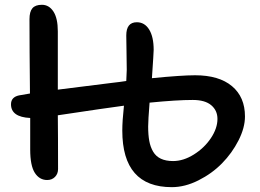

<svg xmlns="http://www.w3.org/2000/svg" viewBox="-20 -771 1086 801"><path d="M176.8 -20Q144.5 -20 125.2 -50Q106 -80.1 106 -147V-278.8Q25.9 -282.7 25.9 -335.9Q25.9 -365.7 59.1 -373Q61.5 -373.5 105 -380.9Q103 -575.2 103 -690.9Q103 -722.2 115.2 -736.6Q127.4 -751 154.8 -751Q184.6 -751 202.9 -722.9Q221.2 -694.8 221.2 -640.1V-397Q325.7 -410.6 451.2 -425.8Q478.5 -428.7 506.8 -433.1Q508.8 -467.3 508.8 -480Q508.8 -506.8 507.8 -555.2Q506.8 -603.5 506.8 -623Q506.8 -678.2 550.8 -678.2Q583.5 -678.2 602.3 -647.7Q621.1 -617.2 621.1 -563Q621.1 -552.2 613.8 -444.8Q736.8 -457 793.9 -457Q893.6 -457 947.8 -411.6Q1002 -366.2 1002 -285.2Q1002 -238.3 975.1 -185.3Q948.2 -132.3 906.2 -89.6Q864.3 -46.9 807.9 -18.6Q751.5 9.8 696.8 9.8Q490.2 9.8 490.2 -226.1Q490.2 -266.6 497.1 -330.1Q425.8 -320.8 221.2 -290Q222.2 -206.1 222.2 -65.9Q222.2 -45.9 209.5 -33Q196.8 -20 176.8 -20ZM598.1 -243.2Q598.1 -208 602.8 -182.9Q607.4 -157.7 618.9 -138.2Q630.4 -118.7 651.1 -108.9Q671.9 -99.1 702.1 -99.1Q745.1 -99.1 788.8 -126.5Q832.5 -153.8 859.9 -194.8Q887.2 -235.8 887.2 -274.9Q887.2 -310.1 861.3 -332Q835.4 -354 784.2 -354Q717.3 -354 604 -342.8Q598.1 -268.6 598.1 -243.2Z"/></svg>

Font: Shantell Sans Irregular
Style: Regular
Weight: 500
Designer: Stephen Nixon, Anya Danilova, Shantell Martin
Foundry: Arrow Type
Version: Version 1.006;[9816181b4]